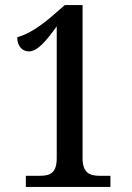

<svg xmlns="http://www.w3.org/2000/svg" viewBox="-20 -738 520 758"><path d="M82 0H416V-44H374C333 -44 306 -56 306 -114V-718H236L177 -667C119 -619 82 -601 48 -591C48 -557 67 -535 94 -535C128 -535 162 -576 204 -634V-114C204 -53 176 -44 137 -44H82Z"/></svg>

Font: Noto Serif Ethiopic Condensed Medium
Style: Regular
Weight: 500
Width: 3
Designer: Monotype Design Team
Foundry: Monotype Imaging Inc.
Version: Version 2.102